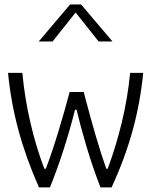

<svg xmlns="http://www.w3.org/2000/svg" viewBox="-20 -818 660 838"><path d="M314.5 -339H307.5Q261.5 -157.5 198 0H150Q93.5 -128 60.5 -250Q27.5 -372 15 -500H77.5Q88 -388.5 113 -281.5Q138 -174.5 173.5 -81.5H180Q206.5 -150.5 234.8 -243.8Q263 -337 284 -416.5H345.5L353.5 -385.5Q373.5 -309 397.5 -226.5Q421.5 -144 444 -81.5H450Q486 -178 511.8 -284.5Q537.5 -391 548 -500H605Q592.5 -371 559 -249Q525.5 -127 467 0H418.5Q384 -89.5 357.8 -177.5Q331.5 -265.5 314.5 -339ZM286 -798.5H334L471 -637H410.5L296 -781H324L209.5 -637H149Z"/></svg>

Font: Monaspace Argon Var ExtraLight
Style: Regular
Weight: 200
Designer: Riley Cran and the Lettermatic Team
Version: Version 1.200 (Monaspace Argon Var)